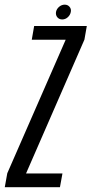

<svg xmlns="http://www.w3.org/2000/svg" viewBox="-53 -784 384 804"><path d="M-33 0 -22.5 -58.5 222 -617.5H80L90 -675H310.5L300.5 -618L56 -57.5H208.5L198 0ZM207.5 -702.5Q195 -702.5 187.2 -711.5Q179.5 -720.5 181.5 -734Q184 -746.5 194.5 -755.5Q205 -764.5 218 -764.5Q230.5 -764.5 238.2 -755.5Q246 -746.5 243.5 -734Q241 -721 230.8 -711.8Q220.5 -702.5 207.5 -702.5Z"/></svg>

Font: Anybody Condensed Regular
Style: Italic
Weight: 400
Width: 3
Italic angle: -10°
Designer: Tyler Finck
Foundry: Etcetera Type Company
Version: Version 1.010; ttfautohint (v1.8.3) -l 8 -r 50 -G 200 -x 14 